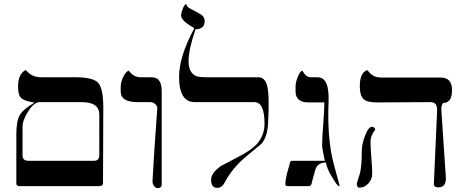

<svg xmlns="http://www.w3.org/2000/svg" viewBox="-20 -951 2354 981"><path d="M507.8 -399.9 506.3 -15.1Q506.3 0 486.3 0H78.6Q63.5 0 63.5 -14.2V-265.1Q63.5 -332.5 80.6 -362.3Q97.7 -392.1 156.2 -426.8Q101.6 -434.6 85 -453.1Q72.3 -468.3 72.3 -510.3Q72.3 -567.4 105.5 -590.3Q109.4 -592.8 111.8 -592.8Q114.3 -591.3 122.1 -582.5Q148.9 -555.7 192.9 -556.2H364.3Q457 -556.2 482.4 -526.9Q507.8 -497.6 507.8 -399.9ZM487.3 -157.2V-260.7V-365.7Q487.3 -429.2 397.5 -429.2H182.6Q154.8 -429.2 125 -383.5Q95.2 -337.9 95.2 -302.2V-157.2Q95.2 -129.4 125.5 -129.4H459.5Q487.3 -129.4 487.3 -157.2Z M806.2 -45.9V-4.9Q803.7 10.3 784.7 10.3Q774.4 10.3 766.1 -2.4Q757.8 -15.1 759.3 -27.8Q765.6 -150.9 783.2 -392.1Q785.6 -407.2 774.4 -418.2Q763.2 -429.2 747.6 -429.2H683.1Q598.1 -429.2 596.7 -481V-507.8Q596.7 -526.9 606.9 -552.2Q619.6 -582.5 637.2 -590.3Q643.6 -582.5 652.3 -573.7Q672.9 -556.2 696.8 -556.2H755.4Q806.2 -556.2 806.2 -486.3Z M1349.6 -318.8Q1345.7 -250.5 1315.4 -215.8Q1274.9 -181.6 1232.9 -147.5Q1164.6 -88.9 1128.4 -19Q1114.3 8.8 1090.3 8.8Q1058.6 8.8 1058.6 -31.7Q1058.6 -68.4 1109.4 -103Q1117.2 -107.9 1190.9 -146Q1256.8 -179.2 1287.1 -209.5Q1331.5 -255.4 1331.5 -318.8Q1331.5 -429.2 1279.8 -429.2H975.1Q895 -429.2 895 -558.6Q895 -662.6 972.7 -806.2Q964.8 -812.5 945.8 -823.7Q905.3 -850.6 905.3 -872.1Q905.3 -883.3 913.6 -905.8Q921.9 -928.2 931.6 -930.7V-929.2Q934.1 -921.4 939.9 -915.3Q945.8 -909.2 995.1 -883.8Q1025.4 -868.7 1025.9 -844.2Q1025.9 -802.2 979 -801.3Q943.4 -697.3 943.4 -638.7Q943.4 -580.1 981.4 -562.5Q996.6 -556.2 1041 -556.2H1299.8Q1331.5 -556.2 1343.3 -518.1Q1358.4 -471.2 1349.6 -318.8Z M1714.8 0Q1707 7.8 1666.5 -63.5Q1652.3 -88.9 1645 -120.6Q1602.1 -120.6 1591.1 -83.3Q1580.1 -45.9 1571.3 -10.3Q1566.4 0 1558.6 0H1449.2Q1438 0 1438 -11.2Q1438 -30.3 1446.8 -65.9Q1454.6 -93.8 1461.9 -120.6Q1463.4 -129.4 1472.2 -129.4H1639.6Q1625.5 -194.3 1626 -208Q1626 -246.1 1631.6 -317.9Q1637.2 -389.6 1637.2 -427.7H1556.2Q1490.2 -427.7 1490.2 -483.9V-510.3Q1490.2 -527.8 1499 -552.2Q1510.3 -584 1524.4 -590.3Q1528.3 -585.4 1534.7 -575.2Q1547.4 -556.2 1569.8 -556.2H1603Q1664.1 -556.2 1658.7 -429.2Q1650.9 -236.3 1687 -106.4Q1716.3 -1.5 1714.8 0Z M2245.1 -425.3Q2233.9 -415 2234.9 -389.6L2257.8 -48.3Q2261.7 6.3 2219.7 6.3Q2195.8 6.3 2196.8 -12.7L2213.4 -387.2Q2214.8 -429.2 2180.2 -429.2L1904.8 -427.7Q1856.4 -427.7 1837.4 -444.8Q1818.4 -461.9 1818.4 -510.3Q1818.4 -580.1 1856.4 -592.8Q1862.8 -585 1871.6 -576.2Q1893.1 -554.7 1928.7 -554.7H2231Q2289.6 -555.2 2289.6 -490.2Q2289.6 -425.3 2245.1 -425.3ZM1894.5 -284.2Q1873 -257.3 1873 -227.1Q1873 -199.2 1877.4 -145.3Q1881.8 -91.3 1881.8 -63.5Q1881.8 -35.6 1862.3 -13.9Q1842.8 7.8 1815.9 7.8Q1803.2 7.8 1803.2 -12.7Q1803.2 -16.6 1817.4 -59.6Q1828.6 -96.2 1828.6 -182.6Q1828.6 -211.9 1843.8 -253.9Q1861.3 -303.2 1881.8 -303.2Q1889.6 -303.2 1894 -296.1Q1898.4 -289.1 1894.5 -284.2Z"/></svg>

Font: Accordance
Style: Regular
Weight: 400
Version: Version 1.1 (build May 11, 2018) Miklal Software Solutions, 